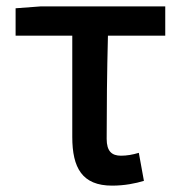

<svg xmlns="http://www.w3.org/2000/svg" viewBox="-20 -570 568 603"><path d="M29 -544V-458H207V-140C207 -43 238 13 332 13C371 13 406 6 432 -2L416 -90C396 -84 378 -81 360 -81C331 -81 315 -95 315 -134C315 -230 316 -343 319 -458H499V-550H109Z"/></svg>

Font: Kinto Sans Med
Style: Regular
Weight: 500
Designer: Authors: Ryoko NISHIZUKA  (kana & ideographs); Paul D. Hunt (Latin, Greek & Cyrillic); Wenlong ZHANG  (bopomofo); Sandol
Foundry: Adobe Systems Incorporated, ookami Inc.
Version: Version 0.001